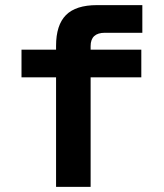

<svg xmlns="http://www.w3.org/2000/svg" viewBox="-20 -730 640 750"><path d="M199 0V-428H64V-536H199V-551Q199 -632 237.5 -671Q276 -710 359 -710H536V-602H390Q334 -602 334 -550V-536H532V-428H334V0Z"/></svg>

Font: Geist Mono
Style: Bold
Weight: 700
Monospace: yes
Designer: Basement.studio, Andrés Briganti, Mateo Zaragoza
Foundry: Basement.studio, Vercel, Andrés Briganti, Guido Ferreyra, Mateo Zaragoza
Version: Version 1.500; ttfautohint (v1.8.4.7-5d5b)